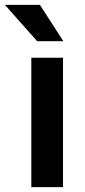

<svg xmlns="http://www.w3.org/2000/svg" viewBox="-60 -764 347 784"><path d="M197.3 -528.3V0H67.9V-528.3ZM103 -744.1 198.7 -595.7H91.8L-40 -744.1Z"/></svg>

Font: Vazirmatn UI FD SemiBold
Style: Regular
Weight: 600
Designer: Saber Rastikerdar
Foundry: Saber Rastikerdar
Version: Version 33.003